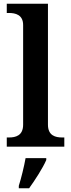

<svg xmlns="http://www.w3.org/2000/svg" viewBox="-20 -780 378 1021"><path d="M16 0H322V-49H310C276 -49 235 -58 235 -117V-760H16V-711H28C61 -711 103 -702 103 -647V-117C103 -58 62 -49 28 -49H16ZM80 208V221H135C166 178 208 113 226 71V61H116C108 106 93 167 80 208Z"/></svg>

Font: Noto Serif Oriya SemiBold
Style: Regular
Weight: 600
Designer: David Williams
Foundry: Google LLC, David Williams
Version: Version 1.051